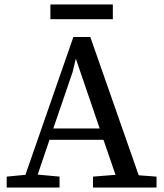

<svg xmlns="http://www.w3.org/2000/svg" viewBox="-20 -841 736 861"><path d="M10 0V-49L94 -57L309 -675H385L602 -55L682 -49V0H397V-49L498 -57L444 -214H202L149 -58L247 -49V0ZM306 -519 219 -265H427L320 -578ZM206 -755V-821H486V-755Z"/></svg>

Font: Source Serif 4 SmText
Style: Regular
Weight: 400
Designer: Frank Grießhammer
Foundry: Adobe
Version: Version 4.005;hotconv 1.1.0;makeotfexe 2.6.0